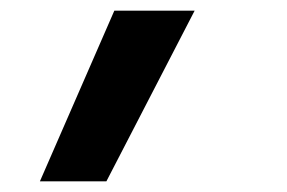

<svg xmlns="http://www.w3.org/2000/svg" viewBox="-20 -183 540 361"><path d="M55 158 195 -163H346L180 158Z"/></svg>

Font: Iosevka Curly XBdObl
Style: Regular
Weight: 800
Italic angle: -9°
Monospace: yes
Designer: Belleve Invis
Foundry: Belleve Invis
Version: Version 11.1.0; ttfautohint (v1.8.3)